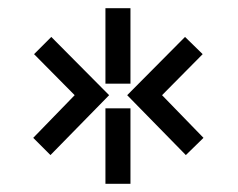

<svg xmlns="http://www.w3.org/2000/svg" viewBox="-20 -618 580 468"><path d="M237 -354H298V-170H237ZM237 -598H298V-414H237ZM431 -528 474 -486 375 -386 476 -282 433 -240 290 -386ZM105 -528 246 -386 103 -240 61 -282 162 -386 63 -486Z"/></svg>

Font: ibm3270
Style: Regular
Weight: 400
Monospace: yes
Version: Version 2.0.3